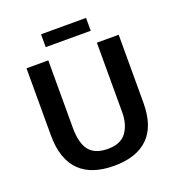

<svg xmlns="http://www.w3.org/2000/svg" viewBox="-140 -886 933 1010"><g transform="rotate(-20 327.0 -381.0)"><path d="M69 -630H191V-253Q191 -166 223.5 -125.5Q256 -85 328 -85Q399 -85 431 -128.5Q463 -172 463 -241V-630H585V-249Q585 -118 519 -54Q453 10 328 10Q267 10 219 -5.5Q171 -21 137.5 -53.5Q104 -86 86.5 -136Q69 -186 69 -254ZM454 -772V-700H202V-772Z"/></g></svg>

Font: Mukta SemiBold
Style: Regular
Weight: 600
Designer: Girish Dalvi and Yashodeep Gholap
Foundry: Ek Type
Version: Version 2.538;PS 1.002;hotconv 16.6.51;makeotf.lib2.5.65220;